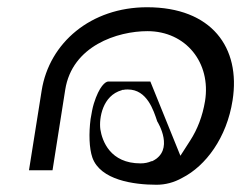

<svg xmlns="http://www.w3.org/2000/svg" viewBox="-20 -528 670 530"><path d="M160 -280C179 -402 305 -442 387 -442C493 -442 563 -355 546 -249C539 -207 525 -171 505 -140L478 -98L395 -303H279C271 -303 254 -290 239 -242C235 -229 233 -216 230 -199C225 -160 226 -119 235 -93C257 -31 349 -18 412 -18C436 -18 460 -24 483 -37C548 -70 606 -148 622 -251C645 -397 564 -508 386 -508C231 -508 116 -410 95 -278L60 -58H125ZM318 -280H321C325 -281 327 -281 333 -281C386 -281 404 -223 414 -193C416 -190 463 -113 400 -83H399H398C389 -79 379 -77 368 -77C284 -77 262 -139 257 -171C253 -202 263 -264 316 -279Z"/></svg>

Font: Charger Static
Style: 2Obl
Weight: 1000
Designer: Jasper
Foundry: KineticPlasma Fonts/Cannot Into Space Fonts
Version: Version 1.1